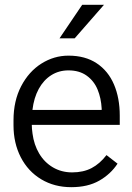

<svg xmlns="http://www.w3.org/2000/svg" viewBox="-20 -766 546 796"><path d="M289.5 -607H226.7L320.7 -746H411ZM36 -246.5V-267.5Q36 -347.5 67.6 -408.4Q99.3 -469.3 151.5 -502.3Q203.8 -535.3 263.8 -535.3Q333.5 -535.3 381 -503.6Q428.5 -472 452.5 -415.9Q476.5 -359.7 476.5 -286.7V-248.2H111.8Q111.8 -233.5 114.8 -212Q120.8 -166 142.4 -129.5Q164 -93 199.5 -72.1Q235 -51.3 279 -51.3Q325.5 -51.3 359.6 -69.1Q393.8 -87 421.5 -123L467.3 -87.5Q438.8 -44 391.4 -17Q344 10 275.3 10Q205.5 10 150.9 -22.7Q96.3 -55.5 66.1 -114.1Q36 -172.7 36 -246.5ZM114.5 -310.3H401.5V-316.3Q399.2 -359.2 384.6 -394.7Q370 -430.2 339.6 -452.2Q309.3 -474.2 263.8 -474.2Q224 -474.2 192.4 -454.2Q160.8 -434.2 140.6 -397.4Q120.5 -360.5 114.5 -310.3Z"/></svg>

Font: FreesentationVF
Style: Regular
Weight: 400
Designer: glyphs from Roboto by Christian Robertson / Hangul glyphs from Noto Sans CJK(Source Han Sans) by Jang Soo-young and Kang
Foundry: PT&
Version: Version 2.001;Glyphs 3.3.1 (3343)